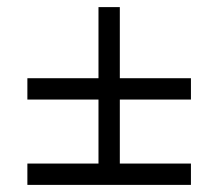

<svg xmlns="http://www.w3.org/2000/svg" viewBox="-20 -580 614 540"><path d="M57 -60V-120H257V-300H57V-360H257V-560H317V-360H517V-300H317V-120H517V-60Z"/></svg>

Font: Philosopher
Style: Regular
Weight: 400
Designer: Jovanny Lemonad
Foundry: Jovanny Lemonad
Version: Version 2.000